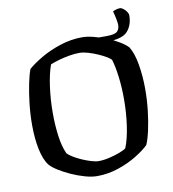

<svg xmlns="http://www.w3.org/2000/svg" viewBox="-90 -913 896 992"><g transform="rotate(-10 358.0 -417.0)"><path d="M340 0Q312 0 276.5 -10Q241 -20 205.5 -36Q170 -52 142.5 -69.5Q115 -87 102 -102Q78 -132 66 -189.5Q54 -247 54 -318Q54 -375 60.5 -431.5Q67 -488 76.5 -533.5Q86 -579 96 -605Q123 -629 169 -656Q215 -683 272 -701.5Q329 -720 387 -720Q413 -720 446.5 -711.5Q480 -703 514 -689.5Q548 -676 576 -659Q604 -642 619 -626Q641 -591 651.5 -529Q662 -467 662 -401Q662 -343 655.5 -287Q649 -231 639 -186Q629 -141 617 -114Q594 -91 550.5 -64Q507 -37 452 -18.5Q397 0 340 0ZM361 -75Q387 -75 417 -82Q447 -89 472 -98.5Q497 -108 507 -116Q525 -159 535 -227Q545 -295 545 -370Q545 -431 538 -486Q531 -541 520 -577Q516 -584 498 -595Q480 -606 455 -617Q430 -628 404.5 -635.5Q379 -643 359 -643Q334 -643 305.5 -638Q277 -633 250.5 -625.5Q224 -618 205 -610Q189 -567 179.5 -499.5Q170 -432 170 -360Q170 -298 177.5 -241Q185 -184 203 -144Q212 -134 231.5 -122Q251 -110 275 -99.5Q299 -89 322 -82Q345 -75 361 -75ZM471 -682V-704H513Q556 -704 569 -716.5Q582 -729 582 -751Q582 -761 578 -781.5Q574 -802 568 -824Q578 -829 588 -831.5Q598 -834 606 -834Q613 -834 623 -826.5Q633 -819 640 -808.5Q647 -798 647 -789Q647 -739 619 -707Q591 -675 511 -675Q504 -675 492.5 -677Q481 -679 471 -682Z"/></g></svg>

Font: Texturina 72pt SemiBold
Style: Regular
Weight: 600
Designer: Guillermo Torres Carreño
Foundry: Omnibus-Type
Version: Version 1.002; ttfautohint (v1.8.3)